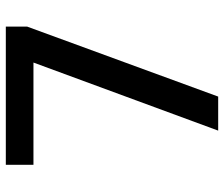

<svg xmlns="http://www.w3.org/2000/svg" viewBox="-75 -695 770 660"><g transform="rotate(-90 310.0 -365.0)"><path d="M73.5 -730V-635H425L191 0H308L548.5 -656.5V-730Z"/></g></svg>

Font: Monaspace Neon Medium
Style: Regular
Weight: 500
Designer: Riley Cran & the Lettermatic Team
Foundry: Lettermatic
Version: Version 1.200 (Monaspace Neon)